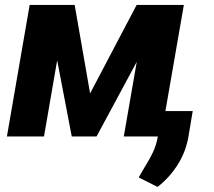

<svg xmlns="http://www.w3.org/2000/svg" viewBox="-20 -548 860 771"><path d="M341.8 -172.9 528.8 -528.3H652.3L367.7 0H268.1L167 -528.3H279.8ZM248 -528.3 156.7 0H7.8L99.1 -528.3ZM477.1 0 568.8 -528.3H718.3L626.5 0ZM753.9 -102.1 737.3 -2.9Q727.5 58.6 694.6 111.6Q661.6 164.6 612.8 202.6L537.1 164.6Q551.8 137.7 567.1 113Q582.5 88.4 594.7 62.3Q606.9 36.1 612.8 5.4L631.8 -102.1Z"/></svg>

Font: Roboto ExtraBold
Style: Italic
Weight: 800
Designer: Christian Robertson
Foundry: Google
Version: Version 3.009; 2024